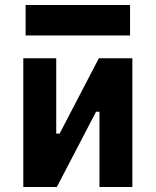

<svg xmlns="http://www.w3.org/2000/svg" viewBox="-20 -752 626 772"><path d="M73.7 0H208.5L366.2 -302.7H379.9V0H512.2V-517.6H377.4L219.7 -214.8H206.1V-517.6H73.7ZM83 -609.4H502.9V-731.9H83Z"/></svg>

Font: Cascadia Code
Style: Bold
Weight: 700
Monospace: yes
Designer: Aaron Bell
Foundry: Saja Typeworks
Version: Version 2404.023